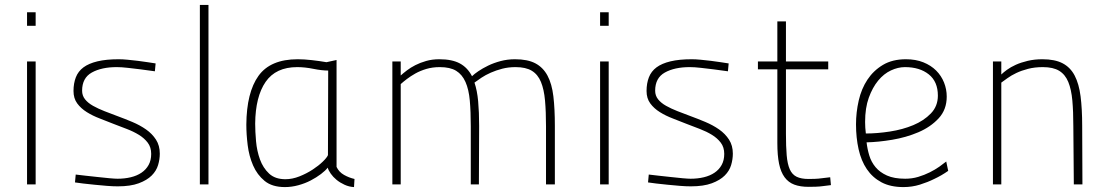

<svg xmlns="http://www.w3.org/2000/svg" viewBox="-20 -750 4521 781"><path d="M90 -500H125V0H90ZM90 -700H125V-645H90Z M610 -460Q579 -464 551 -468Q526 -471 500 -474Q474 -477 455 -477Q393 -477 353.5 -455Q314 -433 314 -381Q314 -361 326 -346Q338 -331 358.5 -319.5Q379 -308 404.5 -298Q430 -288 457 -278Q487 -267 518 -254Q549 -241 574 -223.5Q599 -206 614.5 -182Q630 -158 630 -125Q630 -102 623 -78.5Q616 -55 597 -36Q578 -17 544.5 -4.5Q511 8 459 8Q439 8 414.5 6Q390 4 365 1.5Q340 -1 318.5 -3.5Q297 -6 285 -8L288 -40Q302 -38 326.5 -35.5Q351 -33 377 -30Q403 -27 425.5 -25Q448 -23 458 -23Q487 -23 512 -29Q537 -35 555.5 -47.5Q574 -60 584.5 -79Q595 -98 595 -124Q595 -151 581 -169.5Q567 -188 545 -201.5Q523 -215 495.5 -225.5Q468 -236 442 -246Q415 -257 386 -268Q357 -279 333 -294Q309 -309 294 -329.5Q279 -350 279 -380Q279 -411 288.5 -435.5Q298 -460 319.5 -476Q341 -492 376.5 -500.5Q412 -509 463 -509Q479 -509 499.5 -507Q520 -505 541 -502.5Q562 -500 580.5 -497Q599 -494 613 -492Z M793 -730H828V0H793Z M1349 -71Q1359 -50 1379.5 -38.5Q1400 -27 1422 -22L1420 11Q1400 10 1381.5 1.5Q1363 -7 1349 -18.5Q1335 -30 1325.5 -43.5Q1316 -57 1313 -68Q1304 -56 1285.5 -42Q1267 -28 1244 -16Q1221 -4 1193.5 3.5Q1166 11 1139 11Q1087 11 1056.5 -14Q1026 -39 1009.5 -77Q993 -115 987.5 -159.5Q982 -204 982 -243Q983 -374 1031.5 -441.5Q1080 -509 1191 -509Q1217 -509 1248 -505.5Q1279 -502 1308 -497L1349 -506ZM1141 -21Q1169 -21 1198 -32.5Q1227 -44 1251.5 -60Q1276 -76 1293 -92.5Q1310 -109 1314 -119L1315 -463Q1289 -463 1254.5 -470Q1220 -477 1189 -477Q1102 -477 1060.5 -417Q1019 -357 1018 -247Q1018 -215 1021.5 -175.5Q1025 -136 1037.5 -101.5Q1050 -67 1074.5 -44Q1099 -21 1141 -21Z M1576 0V-500H1610V-443Q1620 -452 1635 -463.5Q1650 -475 1669.5 -485Q1689 -495 1713.5 -502Q1738 -509 1767 -509Q1819 -509 1850.5 -492Q1882 -475 1900 -440Q1909 -449 1926 -460.5Q1943 -472 1965.5 -483Q1988 -494 2016 -501.5Q2044 -509 2075 -509Q2126 -509 2157.5 -492.5Q2189 -476 2207 -442.5Q2225 -409 2231 -358Q2237 -307 2237 -238V0H2201V-236Q2201 -296 2197 -341Q2193 -386 2180.5 -416.5Q2168 -447 2143.5 -462Q2119 -477 2077 -477Q2048 -477 2023 -470.5Q1998 -464 1976.5 -454.5Q1955 -445 1938.5 -434Q1922 -423 1910 -414Q1921 -382 1925 -338Q1929 -294 1929 -238L1928 0H1895V-236Q1895 -296 1891 -341Q1887 -386 1873.5 -416.5Q1860 -447 1835.5 -462Q1811 -477 1769 -477Q1739 -477 1714 -469.5Q1689 -462 1669.5 -451Q1650 -440 1635 -428.5Q1620 -417 1610 -408V0Z M2421 -500H2456V0H2421ZM2421 -700H2456V-645H2421Z M2941 -460Q2910 -464 2882 -468Q2857 -471 2831 -474Q2805 -477 2786 -477Q2724 -477 2684.5 -455Q2645 -433 2645 -381Q2645 -361 2657 -346Q2669 -331 2689.5 -319.5Q2710 -308 2735.5 -298Q2761 -288 2788 -278Q2818 -267 2849 -254Q2880 -241 2905 -223.5Q2930 -206 2945.5 -182Q2961 -158 2961 -125Q2961 -102 2954 -78.5Q2947 -55 2928 -36Q2909 -17 2875.5 -4.5Q2842 8 2790 8Q2770 8 2745.5 6Q2721 4 2696 1.5Q2671 -1 2649.5 -3.5Q2628 -6 2616 -8L2619 -40Q2633 -38 2657.5 -35.5Q2682 -33 2708 -30Q2734 -27 2756.5 -25Q2779 -23 2789 -23Q2818 -23 2843 -29Q2868 -35 2886.5 -47.5Q2905 -60 2915.5 -79Q2926 -98 2926 -124Q2926 -151 2912 -169.5Q2898 -188 2876 -201.5Q2854 -215 2826.5 -225.5Q2799 -236 2773 -246Q2746 -257 2717 -268Q2688 -279 2664 -294Q2640 -309 2625 -329.5Q2610 -350 2610 -380Q2610 -411 2619.5 -435.5Q2629 -460 2650.5 -476Q2672 -492 2707.5 -500.5Q2743 -509 2794 -509Q2810 -509 2830.5 -507Q2851 -505 2872 -502.5Q2893 -500 2911.5 -497Q2930 -494 2944 -492Z M3177 -468V-206Q3177 -154 3180 -118.5Q3183 -83 3192.5 -61.5Q3202 -40 3220.5 -31Q3239 -22 3269 -22Q3280 -22 3294.5 -22.5Q3309 -23 3323 -25Q3339 -27 3357 -29L3360 3Q3344 5 3328 7Q3314 9 3298 9.5Q3282 10 3269 10Q3235 10 3211 1Q3187 -8 3171.5 -29Q3156 -50 3149 -84Q3142 -118 3142 -168V-468H3063V-500H3142V-663H3177V-500H3349V-468Z M3662 -23Q3690 -23 3715 -30.5Q3740 -38 3762 -49Q3784 -60 3801 -72Q3818 -84 3829 -93L3837 -55Q3810 -36 3780 -22Q3754 -9 3722 1Q3690 11 3655 11Q3602 11 3565.5 -8.5Q3529 -28 3506 -62Q3483 -96 3472.5 -143Q3462 -190 3462 -244Q3462 -293 3473 -341Q3484 -389 3508.5 -426Q3533 -463 3571.5 -486Q3610 -509 3665 -509Q3705 -509 3736 -496.5Q3767 -484 3788 -463Q3809 -442 3820 -414.5Q3831 -387 3831 -357Q3831 -304 3798 -268.5Q3765 -233 3715.5 -212Q3666 -191 3609.5 -181.5Q3553 -172 3505 -171Q3508 -144 3516 -117.5Q3524 -91 3541.5 -70Q3559 -49 3588 -36Q3617 -23 3662 -23ZM3502 -207Q3548 -207 3600 -215Q3652 -223 3695 -241Q3738 -259 3766.5 -288.5Q3795 -318 3795 -361Q3795 -418 3758 -447.5Q3721 -477 3661 -477Q3633 -477 3604 -463.5Q3575 -450 3552 -422Q3529 -394 3514 -352.5Q3499 -311 3499 -254Q3499 -231 3502 -207Z M4019 0V-500H4053V-447Q4061 -455 4076 -466Q4091 -477 4112 -486.5Q4133 -496 4160.5 -502.5Q4188 -509 4220 -509Q4271 -509 4302.5 -492.5Q4334 -476 4351.5 -442.5Q4369 -409 4375.5 -358Q4382 -307 4382 -238L4383 0H4348L4346 -236Q4346 -296 4342 -341Q4338 -386 4325.5 -416.5Q4313 -447 4288.5 -462Q4264 -477 4222 -477Q4189 -477 4162 -470Q4135 -463 4114 -453Q4093 -443 4078 -432Q4063 -421 4053 -414V0Z"/></svg>

Font: Panefresco 1wt
Style: Regular
Weight: 250
Version: Version 1.000